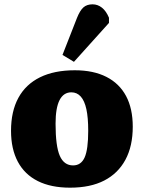

<svg xmlns="http://www.w3.org/2000/svg" viewBox="-20 -854 665 888"><path d="M304 14Q216 14 155 -16.5Q94 -47 62.5 -106Q31 -165 31 -249Q31 -339 65 -401.5Q99 -464 165 -496.5Q231 -529 326 -529Q412 -529 472 -498.5Q532 -468 563 -410Q594 -352 594 -268Q594 -178 560 -115Q526 -52 462 -19Q398 14 304 14ZM318 -89Q355 -89 371.5 -126Q388 -163 388 -249Q388 -310 379.5 -349Q371 -388 353.5 -407.5Q336 -427 310 -427Q274 -427 255.5 -391Q237 -355 237 -282Q237 -178 256.5 -133.5Q276 -89 318 -89ZM322 -568 269 -600 336 -771Q350 -806 366 -820Q382 -834 408 -834Q432 -834 451.5 -818.5Q471 -803 484 -772V-748Z"/></svg>

Font: Literata ExtraBold
Style: Regular
Weight: 800
Designer: Latin by Veronika Burian and Jose Scaglione. Greek by Irene Vlachou. Cyrillic by Vera Evstafieva.
Foundry: TypeTogether
Version: Version 3.103;gftools[0.9.29]